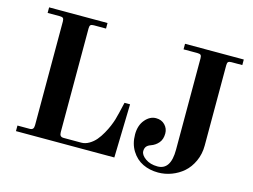

<svg xmlns="http://www.w3.org/2000/svg" viewBox="-98 -881 1407 1067"><g transform="rotate(15 605.0 -347.0)"><path d="M62 0V-32H132Q145 -32 150.5 -38.5Q156 -45 156 -59V-656Q156 -670 151 -675Q146 -680 132 -680H62V-712H398V-680H328Q314 -680 309 -675Q304 -670 304 -656V-59Q304 -45 309.5 -38.5Q315 -32 328 -32H429Q452 -32 474 -45Q496 -58 512 -77Q528 -96 542 -121Q556 -146 564.5 -166.5Q573 -187 579 -206Q584 -222 590 -248Q596 -274 600 -291L604 -308H636L628 0ZM706 -154Q706 -206 733.5 -238.5Q761 -271 796 -271Q828 -271 847.5 -250.5Q867 -230 867 -202Q867 -168 849.5 -147.5Q832 -127 806 -118Q789 -112 781.5 -102Q774 -92 774 -76Q774 -54 802 -34Q830 -14 872 -14Q948 -14 948 -130V-656Q948 -670 943 -675Q938 -680 924 -680H844V-712H1182V-680H1120Q1106 -680 1101 -675Q1096 -670 1096 -656V-194Q1096 -145 1077 -103.5Q1058 -62 1028 -36Q998 -10 960.5 4Q923 18 884 18Q835 18 795.5 -1Q756 -20 731 -60Q706 -100 706 -154Z"/></g></svg>

Font: Old Standard TT
Style: Bold
Weight: 700
Designer: Alexey Kryukov <alexios@thessalonica.org.ru>
Version: Version 2.2